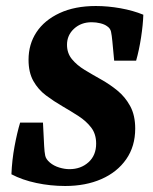

<svg xmlns="http://www.w3.org/2000/svg" viewBox="-20 -606 509 639"><path d="M197 13Q148 13 101 3Q54 -7 18 -26Q20 -74 28.5 -119.5Q37 -165 47 -198H123L127 -119Q128 -100 130.5 -88Q133 -76 146 -65Q159 -54 177 -48.5Q195 -43 211 -43Q249 -43 274.5 -66Q300 -89 300 -128Q300 -160 283.5 -181.5Q267 -203 241.5 -219.5Q216 -236 187.5 -252.5Q159 -269 133 -288.5Q107 -308 91 -336.5Q75 -365 75 -407Q75 -459 101.5 -499Q128 -539 178.5 -562.5Q229 -586 299 -586Q339 -586 381 -578.5Q423 -571 457 -557Q456 -524 449.5 -481.5Q443 -439 433 -404H360L354 -468Q352 -489 349.5 -500.5Q347 -512 336 -519Q328 -525 314 -528.5Q300 -532 285 -532Q250 -532 226.5 -510.5Q203 -489 203 -457Q203 -429 219.5 -409Q236 -389 261.5 -373.5Q287 -358 316.5 -341.5Q346 -325 371.5 -304Q397 -283 413.5 -252.5Q430 -222 430 -178Q430 -119 400 -76Q370 -33 317.5 -10Q265 13 197 13Z"/></svg>

Font: Yrsa
Style: Italic
Weight: 400
Italic angle: -7.10001°
Designer: Anna Giedrys (Yrsa+Rasa design), David Brezina (Yrsa art-direction, Rasa art-direction, design)
Foundry: Rosetta Type Foundry
Version: Version 2.004